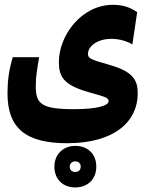

<svg xmlns="http://www.w3.org/2000/svg" viewBox="-20 -427 626 812"><path d="M264.2 178.7C467.3 178.7 562.5 84.5 562.5 -31.7C562.5 -88.4 543 -125 439 -153.8C359.9 -175.8 352.1 -181.2 352.1 -199.7C352.1 -229 388.2 -262.7 451.7 -262.7C486.8 -262.7 517.1 -252 540 -239.7L560.1 -375.5C533.7 -394 502.9 -406.7 458 -406.7C324.2 -406.7 229 -276.9 229 -164.6C229 -102.1 249.5 -67.4 353.5 -37.6C414.1 -20 439.5 -16.1 439.5 0.5C439.5 20 390.1 34.7 293.5 34.7C155.3 34.7 131.3 12.7 131.3 -62C131.3 -106.4 136.7 -129.9 145.5 -185.1H34.2C17.6 -131.8 11.7 -83 11.7 -32.7C11.7 114.7 87.9 178.7 264.2 178.7ZM298.3 365.7C348.6 365.7 387.2 333 387.2 277.8C387.2 221.7 348.6 189.9 298.3 189.9C248.5 189.9 210 224.6 210 277.8C210 331.5 246.6 365.7 298.3 365.7ZM298.3 300.3C285.6 300.3 274.9 293 274.9 277.8C274.9 264.2 284.7 255.4 298.8 255.4C312 255.4 321.3 263.7 321.3 277.8C321.3 292 312 300.3 298.3 300.3Z"/></svg>

Font: Cascadia Mono NF
Style: Bold
Weight: 700
Monospace: yes
Designer: Aaron Bell
Foundry: Saja Typeworks
Version: Version 2404.023